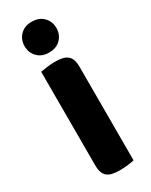

<svg xmlns="http://www.w3.org/2000/svg" viewBox="-219 -889 742 941"><g transform="rotate(-30 152.5 -418.5)"><path d="M57 -755Q57 -792 81.5 -817Q106 -842 146 -842Q188 -842 212.5 -817Q237 -792 237 -755Q237 -718 212.5 -693Q188 -668 146 -668Q106 -668 81.5 -693Q57 -718 57 -755ZM240 -4Q229 -1 205.5 2Q182 5 159 5Q136 5 118.5 1.5Q101 -2 89 -11Q77 -20 71 -36Q65 -52 65 -78V-606Q76 -608 100 -611.5Q124 -615 146 -615Q169 -615 186.5 -611.5Q204 -608 216 -599Q228 -590 234 -574Q240 -558 240 -532Z"/></g></svg>

Font: Baloo Tamma
Style: Regular
Weight: 400
Designer: Divya Kowshik and Ek Type
Foundry: Ek Type
Version: Version 1.443;PS 1.000;hotconv 16.6.51;makeotf.lib2.5.65220;